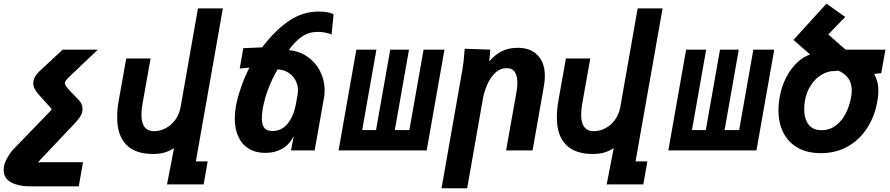

<svg xmlns="http://www.w3.org/2000/svg" viewBox="-37 -821 4857 1048"><path d="M-17 106.5Q-17 98.5 -15.5 88.5Q-11.5 66 1.8 42.2Q15 18.5 28 2.5L235.5 -212.5Q238 -215 241.2 -218Q244.5 -221 245.5 -225.5Q245 -223.5 244.8 -224.5Q244.5 -225.5 244 -227.5L174.5 -304.5Q159 -322 151.8 -337Q144.5 -352 144.5 -367Q144.5 -370.5 145.5 -378.5Q149.5 -402 173.5 -427.5L305 -550H497L356 -416Q337 -398.5 328.2 -388.8Q319.5 -379 317 -368Q316 -362 324 -350.2Q332 -338.5 352 -317.5L393 -275.5Q413.5 -253 413.5 -225.5Q413.5 -210 406 -194.2Q398.5 -178.5 377 -154L182.5 51.5Q179 55.5 175.8 59.5Q172.5 63.5 171.5 68.5Q173.5 66.5 175.5 65.5Q177.5 64.5 185 64.5H416L393 196H120Q63.5 196 23.2 174Q-17 152 -17 106.5Z M798.5 19.5Q701.5 19.5 652 -31Q602.5 -81.5 602.5 -181Q602.5 -225.5 611 -272L652 -502H785L741 -255.5Q735 -222 735 -195.5Q735 -150.5 752.2 -127.8Q769.5 -105 803 -105Q836.5 -105 867.5 -121.2Q898.5 -137.5 920 -167.2Q941.5 -197 948.5 -235L1043.5 -775H1179.5L1032 60H1096.5L1074.5 185.5H874.5L913 -12.5Q886.5 4.5 859.5 12Q832.5 19.5 798.5 19.5Z M1244.5 -174Q1244.5 -205 1250.5 -239.5Q1258 -284.5 1278 -342.5Q1298 -400.5 1324.5 -452L1271.5 -447L1291 -558L1394 -562.5Q1465 -656.5 1540.5 -707.2Q1616 -758 1702 -758Q1727 -758 1746.8 -754.8Q1766.5 -751.5 1784 -743.5L1773 -633Q1736.5 -647 1697 -647Q1649.5 -647 1612.2 -622Q1575 -597 1539.5 -547.5Q1597.5 -542 1642 -510.8Q1686.5 -479.5 1710.8 -431Q1735 -382.5 1735 -328Q1735 -307 1731.5 -288L1680.5 0H1551.5L1566.5 -78.5Q1543 -32 1503.5 -9.2Q1464 13.5 1411.5 13.5Q1358 13.5 1320.5 -9.8Q1283 -33 1263.8 -75.2Q1244.5 -117.5 1244.5 -174ZM1578.5 -255 1588 -307.5Q1589.5 -317.5 1589.5 -327.5Q1589.5 -355 1577 -380.5Q1564.5 -406 1539.5 -423Q1514.5 -440 1478 -442Q1417.5 -338 1397.5 -229.5Q1392 -195.5 1392 -174.5Q1392 -142.5 1405 -124.2Q1418 -106 1450.5 -106Q1501 -106 1533.8 -147Q1566.5 -188 1578.5 -255Z M2292 0H1811L1908 -550H2017.5L1940 -111H2015.5L2093 -550H2195.5L2118 -111H2197.5L2275 -550H2389Z M2499.5 -555 2639 -550 2633.5 -485.5Q2667.5 -525.5 2704.8 -542.8Q2742 -560 2789 -560Q2859 -560 2898 -519.2Q2937 -478.5 2937 -406.5Q2937 -379.5 2932 -352.5L2870 0H2725.5L2782.5 -321Q2787 -348 2787 -369Q2787 -404 2773.8 -426.5Q2760.5 -449 2729 -449Q2694 -449 2667 -424Q2640 -399 2623 -360.5Q2606 -322 2598.5 -280L2513 206.5H2373L2486 -435.5Q2495 -486.5 2499.5 -555Z M3198.5 19.5Q3101.5 19.5 3052 -31Q3002.5 -81.5 3002.5 -181Q3002.5 -225.5 3011 -272L3052 -502H3185L3141 -255.5Q3135 -222 3135 -195.5Q3135 -150.5 3152.2 -127.8Q3169.5 -105 3203 -105Q3236.5 -105 3267.5 -121.2Q3298.5 -137.5 3320 -167.2Q3341.5 -197 3348.5 -235L3443.5 -775H3579.5L3432 60H3496.5L3474.5 185.5H3274.5L3313 -12.5Q3286.5 4.5 3259.5 12Q3232.5 19.5 3198.5 19.5Z M4092 0H3611L3708 -550H3817.5L3740 -111H3815.5L3893 -550H3995.5L3918 -111H3997.5L4075 -550H4189Z M4212 -219.5Q4212 -255 4218.5 -290.5Q4229 -349.5 4254.2 -398.2Q4279.5 -447 4313.8 -479.2Q4348 -511.5 4385 -523.5L4294 -603L4474 -801L4576.5 -728.5L4484 -633L4578.5 -550H4796L4773 -421.5L4734.5 -417.5Q4746 -396 4751.8 -374Q4757.5 -352 4757.5 -325Q4757.5 -301.5 4752 -268.5Q4737.5 -186 4696 -121.8Q4654.5 -57.5 4589.8 -21.2Q4525 15 4443 15Q4369.5 15 4317.5 -14.5Q4265.5 -44 4238.8 -97Q4212 -150 4212 -219.5ZM4608.5 -290.5Q4612 -308.5 4612 -326.5Q4612 -368.5 4592.8 -394.5Q4573.5 -420.5 4539 -435.5L4518.5 -433.5Q4482.5 -433.5 4448.8 -414Q4415 -394.5 4390.2 -357.8Q4365.5 -321 4356.5 -271.5Q4352.5 -246.5 4352.5 -225.5Q4352.5 -174.5 4375.5 -142.5Q4398.5 -110.5 4447 -110.5Q4491.5 -110.5 4525 -135.8Q4558.5 -161 4579.2 -201.8Q4600 -242.5 4608.5 -290.5Z"/></svg>

Font: JuliaMono ExtraBold
Style: Italic
Weight: 800
Italic angle: -9°
Monospace: yes
Designer: cormullion
Foundry: corm
Version: Version 0.057; ttfautohint (v1.8.4)